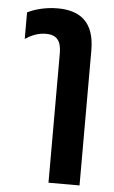

<svg xmlns="http://www.w3.org/2000/svg" viewBox="-53 -565 475 801"><g transform="rotate(5 185.0 -165.0)"><path d="M181 199H311V-367C311 -489 246 -529 156 -529C99 -529 53 -513 30 -501V-390C54 -406 83 -419 117 -419C161 -419 181 -396 181 -343Z"/></g></svg>

Font: Noto Sans Thai UI ExtCond
Style: Bold
Weight: 700
Width: 2
Designer: Monotype Design Team
Foundry: Monotype Imaging Inc.
Version: Version 2.000